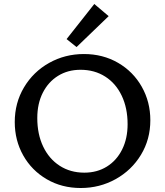

<svg xmlns="http://www.w3.org/2000/svg" viewBox="-20 -936 827 963"><path d="M314 -740 453 -916 525 -855 364 -700ZM54 -324Q54 -420 100.5 -498Q147 -576 226.5 -620.5Q306 -665 401 -665Q496 -665 572 -621Q648 -577 691 -501Q734 -425 734 -333Q734 -237 687 -159.5Q640 -82 560 -37.5Q480 7 385 7Q290 7 214.5 -37Q139 -81 96.5 -156.5Q54 -232 54 -324ZM620 -313Q620 -394 590.5 -456Q561 -518 507.5 -552Q454 -586 384 -586Q320 -586 271 -555.5Q222 -525 194.5 -470.5Q167 -416 167 -344Q167 -263 196.5 -201Q226 -139 279.5 -104.5Q333 -70 403 -70Q467 -70 516 -100.5Q565 -131 592.5 -186Q620 -241 620 -313Z"/></svg>

Font: Ysabeau SC Semibold
Style: Regular
Weight: 600
Designer: Christian Thalmann (Catharsis Fonts)
Version: Version 0.003